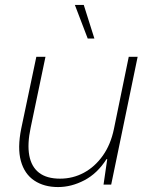

<svg xmlns="http://www.w3.org/2000/svg" viewBox="-20 -747 609 777"><path d="M215 10Q158 10 118.5 -16.5Q79 -43 64.5 -95.5Q50 -148 66 -227L127 -517H164L104 -230Q90 -164 98.5 -118Q107 -72 138 -48Q169 -24 223 -24Q275 -24 319.5 -48Q364 -72 396 -117Q428 -162 441 -225L501 -517H537L430 0H399L414 -103H411Q374 -45 321.5 -17.5Q269 10 215 10ZM335 -591 283 -727H319L362 -591Z"/></svg>

Font: Mona Sans ExtraLight
Style: Italic
Weight: 200
Italic angle: -11.6951°
Designer: Deni Anggara
Foundry: GitHub
Version: Version 2.000